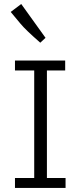

<svg xmlns="http://www.w3.org/2000/svg" viewBox="-20 -925 396 945"><path d="M204.1 -738.8 178.2 -714.8Q104 -779.8 81.1 -808.1L32.7 -866.2L84.5 -905.3ZM210.9 -578.1V-48.8H302.7V0H53.7V-48.8H148.4V-578.1H53.7V-627H300.8V-578.1Z"/></svg>

Font: Anaheim
Style: Regular
Weight: 400
Designer: vernon adams
Foundry: vernon adams
Version: Version 1.002; ttfautohint (v0.93.5-3d13) -l 8 -r 50 -G 200 